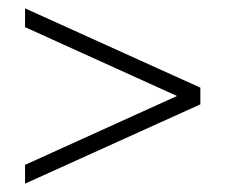

<svg xmlns="http://www.w3.org/2000/svg" viewBox="-20 -502 540 460"><path d="M40 -62V-107L404 -272L40 -437V-482L460 -292V-252Z"/></svg>

Font: Spectral Light
Style: Regular
Weight: 300
Designer: Jean-Baptiste Levee
Foundry: Production Type
Version: Version 2.001